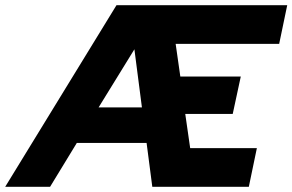

<svg xmlns="http://www.w3.org/2000/svg" viewBox="-83 -720 1127 740"><path d="M-63 0 366 -700H1024L993 -551H594L612 -425H845L814 -281H631L650 -149H907L876 0H504L482 -169H213L110 0ZM297 -306H464L435 -530Z"/></svg>

Font: Rosa Sans Black
Style: Italic
Weight: 900
Italic angle: -12°
Designer: Pentagram / MCKL
Foundry: Pentagram / MCKL
Version: Version 1.005;September 16, 2019;FontCreator 11.5.0.2425 64-